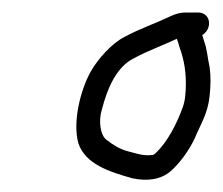

<svg xmlns="http://www.w3.org/2000/svg" viewBox="-20 -680 357 307"><path d="M262.8 -618C265.4 -611.4 267 -603.6 269.6 -597C276 -577.1 279 -553.6 276.1 -526C275.5 -520 274.2 -514.3 272.4 -509C262.9 -482.3 247.2 -451.9 228.6 -435C227.1 -433 224.6 -432 221.3 -432C207.4 -430.5 195 -435.7 184.9 -438C171.2 -441.5 161.3 -448.1 150.8 -456C140.2 -463.6 137.2 -486.3 142.9 -505C151.5 -538.2 166.2 -573.5 194.5 -587C215.8 -598.7 241.4 -607.8 262.8 -618ZM297.2 -660H276.2C268.8 -660 261 -658 252.5 -654C228.6 -642.6 202.8 -633.8 179.1 -621C159 -610.9 136.5 -585.7 125.3 -566C109.2 -537.6 95.6 -485.6 105.3 -451C116.5 -417.4 154.9 -405.3 191.4 -395C215.5 -389.7 238 -392.8 253.7 -407C267.9 -419.8 281.8 -438.8 291 -458C300.3 -480.6 312.2 -497.9 315.1 -526C317 -543.8 317.2 -558.2 315.1 -573C311.9 -586.7 311.1 -602.1 306.4 -614L303.4 -624C309.8 -628 313.4 -633.7 314.2 -641C315.3 -651.6 307.8 -660 297.2 -660Z"/></svg>

Font: Just Breathe
Style: Obl2
Weight: 400
Foundry: Cannot Into Space Fonts
Version: Version 0.72